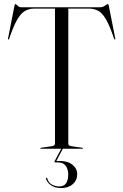

<svg xmlns="http://www.w3.org/2000/svg" viewBox="-20 -736 610 950"><path d="M86 -700H476Q488.5 -700 499.5 -708Q510.5 -716 514 -716Q516.5 -716 518.5 -707L550 -547Q552 -540.5 549 -540.5Q546.5 -540 544.5 -544.5Q523 -608.5 504.2 -640.5Q485.5 -672.5 465 -683Q444.5 -693.5 419.5 -693.5H318V-25Q318 -14.5 334 -12.5L386.5 -5Q390.5 -4.5 390.5 -2.5Q390.5 0 387 0H183Q179.5 0 179.5 -2.5Q179.5 -4.5 183.5 -5L236 -12.5Q252 -14.5 252 -25V-693.5H150.5Q124 -693.5 103.5 -681.8Q83 -670 64.5 -637.8Q46 -605.5 25.5 -544.5Q23.5 -540 21 -540.5Q18 -540.5 20 -547L51.5 -707Q53.5 -716 56 -716Q59 -716 67 -708Q75 -700 86 -700ZM283 -0.5H291L259 60.5H276.5Q316 60.5 339 79.5Q362 98.5 362 125.5Q362 156 340 175.2Q318 194.5 282.5 194.5Q253 194.5 233.2 181.2Q213.5 168 207.5 148.5Q206.5 144 209.5 143.5Q212.5 142 214 147Q219.5 167.5 236.5 177Q253.5 186.5 273.5 186.5Q317.5 186.5 317.5 127Q317.5 101 305 84.2Q292.5 67.5 267.5 67.5H253.5Q247 67.5 250.5 61Z"/></svg>

Font: Fraunces 144pt Light
Style: Regular
Weight: 300
Version: Version 1.000;[b76b70a41]